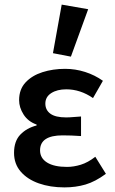

<svg xmlns="http://www.w3.org/2000/svg" viewBox="-20 -802 500 834"><path d="M260 12Q198 12 148.5 -5.5Q99 -23 70 -56.5Q41 -90 41 -138Q41 -189 68.5 -217.5Q96 -246 139 -257V-261Q102 -274 82.5 -304.5Q63 -335 63 -367Q63 -414 91 -444Q119 -474 164.5 -488.5Q210 -503 263 -503Q307 -503 349.5 -489.5Q392 -476 427 -451L384 -376Q329 -414 268 -414Q228 -414 202.5 -397.5Q177 -381 177 -352Q177 -324 199 -308Q221 -292 267 -292Q282 -292 298 -293.5Q314 -295 332 -296V-211Q290 -214 252 -214Q154 -214 154 -149Q154 -115 184.5 -96Q215 -77 271 -77Q300 -77 331 -86.5Q362 -96 394 -121L440 -47Q394 -13 351.5 -0.5Q309 12 260 12ZM288 -556 210 -571 248 -782 363 -762Z"/></svg>

Font: Source Sans Pro SemiBold
Style: Regular
Weight: 600
Designer: Paul D. Hunt
Foundry: Adobe Systems Incorporated
Version: Version 2.045;hotconv 1.0.109;makeotfexe 2.5.65596